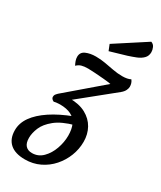

<svg xmlns="http://www.w3.org/2000/svg" viewBox="-283 -846 940 1124"><g transform="rotate(30 187.0 -283.5)"><path d="M91 200Q24 200 -10.5 169Q-45 138 -45 80Q-45 32 -14.5 -11Q16 -54 74 -92.5Q132 -131 214 -162L247 -121Q166 -99 123 -64Q80 -29 64.5 8.5Q49 46 49 78Q49 113 64.5 130Q80 147 108 147Q150 147 180 117Q210 87 226 42Q242 -3 242 -47Q242 -92 228 -122Q214 -152 184.5 -167Q155 -182 109 -182Q98 -182 86 -180.5Q74 -179 69 -177L139 -241Q205 -241 249 -217Q293 -193 315.5 -152.5Q338 -112 338 -61Q338 -12 320 34.5Q302 81 269 118.5Q236 156 190.5 178Q145 200 91 200ZM69 -177Q58 -182 54 -188Q50 -194 50 -199Q50 -209 53.5 -214.5Q57 -220 67 -230L304 -433Q283 -437 252.5 -439.5Q222 -442 193.5 -444Q165 -446 147 -446Q120 -446 103 -441Q86 -436 72 -422Q65 -435 60.5 -448Q56 -461 56 -474Q56 -505 84.5 -517.5Q113 -530 151 -530Q183 -530 214.5 -524.5Q246 -519 277.5 -513Q309 -507 341 -507Q376 -507 397 -518Q404 -509 407.5 -498.5Q411 -488 411 -475Q411 -465 404.5 -451Q398 -437 381 -423L140 -228ZM199 -594 183 -634 388 -767Q405 -761 412 -745Q419 -729 419 -714Q419 -688 402.5 -671.5Q386 -655 361 -645Q336 -635 308 -626Z"/></g></svg>

Font: Sansita Swashed Light
Style: Regular
Weight: 300
Designer: Pablo Cosgaya
Foundry: Omnibus-Type
Version: Version 1.003